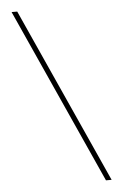

<svg xmlns="http://www.w3.org/2000/svg" viewBox="-61 -823 652 1016"><g transform="rotate(-5 265.0 -315.0)"><path d="M460 150 40 -780.5H70L490 150Z"/></g></svg>

Font: Bodoni Moda 9pt Medium
Style: Regular
Weight: 500
Designer: Owen Earl
Foundry: indestructible type
Version: Version 2.005